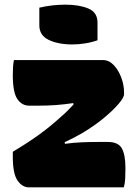

<svg xmlns="http://www.w3.org/2000/svg" viewBox="-20 -805 590 825"><path d="M40 -547H422Q448 -547 468.5 -525.5Q489 -504 501 -472Q513 -440 513 -408V-400Q513 -386 489 -358Q465 -330 425 -297Q385 -264 335 -234Q297 -212 258 -194L259 -187Q295 -192 329.5 -193.5Q364 -195 400 -195H444Q488 -195 503.5 -167.5Q519 -140 519 -83Q519 -61 518 -39Q517 -17 512 0H104Q76 0 55.5 -29Q35 -58 35 -132V-153Q94 -188 144.5 -224Q195 -260 244 -305Q257 -316 270 -329Q283 -342 296 -356L295 -362Q254 -356 219 -353.5Q184 -351 147 -351H105Q74 -351 54.5 -379.5Q35 -408 35 -483Q35 -502 36 -517.5Q37 -533 40 -547ZM149 -772Q204 -785 261 -785Q320 -785 359.5 -768.5Q399 -752 399 -708V-632Q374 -623 345.5 -618.5Q317 -614 291 -614Q230 -614 189.5 -633.5Q149 -653 149 -696Z"/></svg>

Font: Recursive Sn Csl St Blk
Style: Regular
Weight: 900
Version: Version 1.079;hotconv 1.0.112;makeotfexe 2.5.65598; ttfautoh